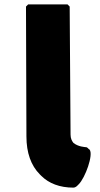

<svg xmlns="http://www.w3.org/2000/svg" viewBox="-20 -852 456 879"><path d="M333 -1 340 -8C370 -37 409 -145 390 -167L388 -169H387L382 -174C378 -178 375 -178 375 -178C367 -179 338 -180 316 -198C309 -207 303 -218 303 -236L299 -822L289 -832H109L99 -822L101 -227C101 -153 122 -94 162 -54L169 -47C204 -12 254 7 316 7C322 7 329 3 333 -1Z"/></svg>

Font: Hussar Woodtype
Style: Ultra
Weight: 900
Foundry: Cannot Into Space Fonts
Version: Version 1.07